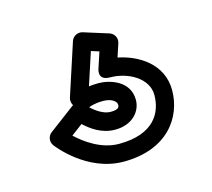

<svg xmlns="http://www.w3.org/2000/svg" viewBox="-65 -127 576 522"><g transform="rotate(-15 223.0 134.0)"><path d="M171 151.8C172.6 151.1 186.3 145 212 145C236.5 145 249 156.8 249 165C249 170 249.9 179 224 179C205 179 183.9 164.3 171 151.8ZM130.2 134.9C129.2 135.5 128.1 136.2 127 137L55 191C43.6 199.6 42 215.7 50.2 226.3C50.7 226.9 119.1 319 224 319C347.7 319 401 240.6 401 165C401 90.1 335.9 52 280.5 41.2L292.8 3.8C297.2 -9.7 289.4 -23.8 276.5 -27.8L206.5 -49.8C195 -53.5 179.7 -47.4 175.2 -33.8L127.2 113.2C125 120.1 126.1 128.5 130.2 134.9ZM237.3 12.3 223.2 55.2C223.2 55.2 208.9 88 247 88C296.7 88 351 117.7 351 165C351 215.4 322.3 269 224 269C174.2 269 130.4 236.7 107.1 214.4L139.1 190.4C156.5 206.6 185.1 229 224 229C272.1 229 299 198 299 165C299 111.2 243.5 95 212 95C202 95 190.1 96 185.2 96.7L215.1 5.3Z"/></g></svg>

Font: Hussar Techniczny
Style: Bold 
Weight: 700
Foundry: Cannot Into Space Fonts
Version: Version 0.77